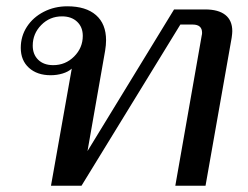

<svg xmlns="http://www.w3.org/2000/svg" viewBox="-20 -590 788 610"><path d="M718 -491Q718 -484 716 -470L633 0H537L621 -478Q622 -481 622 -486Q622 -512 592 -512H553L239 0H142L208 -372Q197 -362 179 -356.5Q161 -351 141 -351Q98 -351 72 -374.5Q46 -398 46 -438Q46 -475 65.5 -505Q85 -535 119 -552.5Q153 -570 194 -570Q253 -570 285 -542Q317 -514 317 -462Q317 -447 314 -429L258 -110L533 -560H632Q674 -560 696 -542.5Q718 -525 718 -491ZM243 -476Q243 -504 225 -521Q207 -538 177 -538Q138 -538 111 -510.5Q84 -483 84 -445Q84 -417 101.5 -400Q119 -383 149 -383Q188 -383 215.5 -410.5Q243 -438 243 -476Z"/></svg>

Font: Fahkwang
Style: Italic
Weight: 400
Italic angle: -10°
Version: Version 1.000; ttfautohint (v1.6)